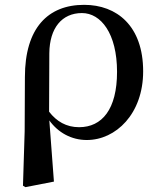

<svg xmlns="http://www.w3.org/2000/svg" viewBox="-20 -563 667 794"><path d="M75 205 85 211 203 188 184 -65C220 -15 275 16 339 16C459 16 572 -92 572 -268C572 -456 463 -543 328 -543C178 -543 83 -447 83 -244L82 -20ZM183 -101 184 -343C185 -447 236 -509 319 -509C397 -509 464 -425 464 -266C464 -111 402 -37 307 -37C254 -37 214 -61 183 -101Z"/></svg>

Font: Noto Serif JP SemiBold
Style: Regular
Weight: 600
Designer: Ryoko NISHIZUKA 西塚涼子 (kana & ideographs); Frank Grießhammer (Latin, Greek & Cyrillic); Wenlong ZHANG 张文龙 (bopomofo); San
Foundry: Adobe
Version: Version 2.001;hotconv 1.1.0;makeotfexe 2.6.0